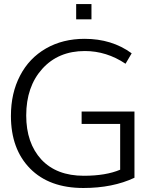

<svg xmlns="http://www.w3.org/2000/svg" viewBox="-20 -914 782 944"><path d="M354.5 -818.8V-894H429.7V-818.8ZM390.1 10.3Q222.2 10.3 127.9 -85.4Q33.7 -181.2 33.7 -344.2Q33.7 -456.1 78.6 -542Q123 -627.9 206.1 -675.8Q288.6 -723.1 396 -723.1Q530.3 -723.1 627.4 -651.9L597.2 -600.6Q503.9 -663.1 397 -663.1Q266.6 -663.1 187.5 -575.2Q108.9 -487.8 108.9 -346.2Q108.9 -210.9 183.1 -129.9Q257.8 -49.8 392.1 -49.8Q500.5 -49.8 570.8 -79.6V-304.7H381.3V-365.7H641.1V-40Q534.2 10.3 390.1 10.3Z"/></svg>

Font: Ride Light
Style: Regular
Weight: 300
Version: Version 3.000